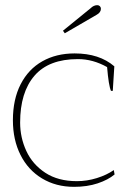

<svg xmlns="http://www.w3.org/2000/svg" viewBox="-20 -714 486 744"><path d="M224 -595 331 -682Q343 -694 357 -694Q363 -694 367 -690Q371 -686 371 -680Q371 -666 355 -657L231 -585ZM30 -248Q30 -329 60 -387.5Q90 -446 144 -476.5Q198 -507 269 -507Q365 -507 423 -457L417 -362H410Q401 -382 395 -454Q340 -485 282 -485Q169 -485 113.5 -420.5Q58 -356 58 -239Q58 -181 82 -129Q106 -77 155.5 -44.5Q205 -12 278 -12Q317 -12 355.5 -24Q394 -36 421 -55L424 -38Q399 -17 358.5 -3.5Q318 10 267 10Q197 10 143 -22.5Q89 -55 59.5 -113.5Q30 -172 30 -248Z"/></svg>

Font: Trirong Thin
Style: Regular
Weight: 250
Designer: Katatrad Team
Foundry: CadsonDemak
Version: Version 1.001